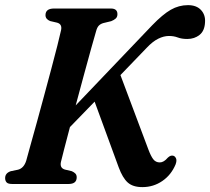

<svg xmlns="http://www.w3.org/2000/svg" viewBox="-20 -734 838 766"><path d="M223 -87.5Q218 -63.5 239 -57.5L266.5 -51Q275.5 -47 280.8 -41.5Q286 -36 286 -26.5Q286 0 253.5 0H28.5Q12 0 6.2 -6.5Q0.5 -13 0.5 -23.5Q0.5 -43.5 23 -51L52 -57Q75 -63 84.5 -92.5Q90 -113 101.2 -153.2Q112.5 -193.5 126.8 -245.2Q141 -297 156 -352.5Q171 -408 184.8 -459.8Q198.5 -511.5 208.8 -551.8Q219 -592 223.5 -613Q229 -637.5 208 -643.5L180 -650Q161.5 -657.5 161.5 -673.5Q161.5 -700 195.5 -700H422.5Q448.5 -700 448.5 -677.5Q448.5 -666.5 441.8 -660.2Q435 -654 423.5 -649.5L392.5 -642Q381.5 -639 374.5 -632Q367.5 -625 363.5 -610Q356.5 -587 343.5 -539.8Q330.5 -492.5 314.2 -433Q298 -373.5 282 -313.5L587 -633Q629 -676.5 661.2 -695Q693.5 -713.5 730 -713.5Q764 -713.5 782 -694Q800 -674.5 798 -645.5Q796.5 -611 776.2 -594.8Q756 -578.5 727 -578.5Q705 -578.5 689.2 -584.5Q673.5 -590.5 654 -590.5Q633.5 -590.5 611.2 -579.5Q589 -568.5 565.5 -543.5L460.5 -434.5L572 -137.5Q581.5 -112 591.2 -99Q601 -86 617.5 -86Q633.5 -86 649.5 -105Q661 -116 672 -112.5Q679 -110 682.5 -101.5Q686 -93 680.5 -78Q663 -36 627.5 -11.8Q592 12.5 548 12.5Q510 12.5 489.5 -6Q469 -24.5 453.5 -66.5L357.5 -328.5L259 -227Q245.5 -177 236 -139.2Q226.5 -101.5 223 -87.5Z"/></svg>

Font: Fraunces 72pt S050 SemiBold
Style: Italic
Weight: 600
Italic angle: -16°
Version: Version 1.000; ttfautohint (v1.8.3)